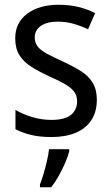

<svg xmlns="http://www.w3.org/2000/svg" viewBox="-20 -566 468 807"><path d="M387 -147Q387 -96 364 -61Q341 -26 298.5 -8Q256 10 196 10Q147 10 110 1Q73 -8 45 -23V-104Q73 -87 113.5 -74.5Q154 -62 196 -62Q252 -62 278 -83Q304 -104 304 -140Q304 -161 294 -177Q284 -193 259.5 -208.5Q235 -224 191 -243Q146 -264 113 -284.5Q80 -305 62 -333.5Q44 -362 44 -405Q44 -471 94.5 -508.5Q145 -546 227 -546Q271 -546 308.5 -537Q346 -528 380 -511L350 -443Q321 -457 289 -466Q257 -475 223 -475Q177 -475 151.5 -457Q126 -439 126 -409Q126 -387 137.5 -371.5Q149 -356 175 -341.5Q201 -327 245 -307Q289 -287 321 -266.5Q353 -246 370 -217.5Q387 -189 387 -147ZM271 70Q266 91 254 118.5Q242 146 227 173Q212 200 195 221H148V209Q155 192 163 165Q171 138 177.5 110Q184 82 186 61H271Z"/></svg>

Font: Noto Sans Devanagari SemiCondensed
Style: Regular
Weight: 400
Width: 4
Designer: Jelle Bosma - Monotype Design Team
Foundry: Monotype Imaging Inc.
Version: Version 2.006